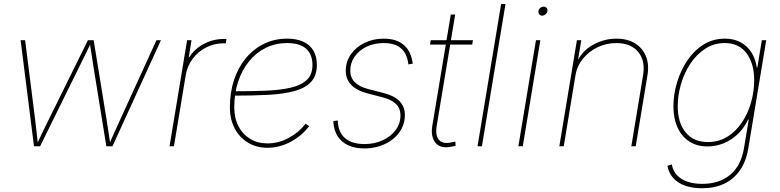

<svg xmlns="http://www.w3.org/2000/svg" viewBox="-20 -748 3987 982"><path d="M153.8 0 85.4 -542.5H108.4L159.2 -140.6Q163.1 -107.4 166.7 -75.9Q170.4 -44.4 173.8 -11.2H168.9Q184.6 -44.4 199.7 -76.2Q214.8 -107.9 231.4 -140.6L429.7 -542.5H459L524.4 -140.6Q529.8 -107.9 534.4 -76.2Q539.1 -44.4 543.9 -11.2H538.6Q553.2 -44.4 567.4 -75.9Q581.5 -107.4 596.7 -140.6L780.3 -542.5H803.2L555.2 0H523.9L455.6 -421.9Q452.6 -440.9 450 -459.2Q447.3 -477.5 444.3 -495.8Q441.4 -514.2 438.5 -533.2H447.3Q438.5 -514.2 429.4 -495.8Q420.4 -477.5 411.6 -459.2Q402.8 -440.9 393.1 -421.9L185.1 0Z M847.2 0 937 -542.5H959.5L945.3 -454.6H947.8Q974.1 -497.6 1022.2 -523.2Q1070.3 -548.8 1126.5 -548.8Q1130.9 -548.8 1132.3 -548.8Q1133.8 -548.8 1138.2 -548.8L1134.8 -526.4Q1132.3 -526.4 1129.9 -526.4Q1127.4 -526.4 1123 -526.4Q1075.2 -526.4 1033.9 -505.1Q992.7 -483.9 965.1 -447Q937.5 -410.2 929.7 -362.3L869.6 0Z M1347.7 7.8Q1291.5 7.8 1248 -18.6Q1204.6 -44.9 1180.2 -91.6Q1155.8 -138.2 1155.8 -199.2Q1155.8 -274.9 1177 -339.1Q1198.2 -403.3 1237.5 -450.7Q1276.9 -498 1330.6 -524.2Q1384.3 -550.3 1448.2 -550.3Q1497.6 -550.3 1531.7 -534.4Q1565.9 -518.6 1583.3 -488.5Q1600.6 -458.5 1600.6 -416.5Q1600.6 -360.8 1570.8 -329.1Q1541 -297.4 1485.4 -282.2Q1429.7 -267.1 1350.8 -262.9Q1272 -258.8 1174.8 -258.8V-281.2Q1265.6 -281.2 1339.8 -284.2Q1414.1 -287.1 1467.3 -299.6Q1520.5 -312 1549.3 -339.4Q1578.1 -366.7 1578.1 -415Q1578.1 -470.2 1545.4 -499Q1512.7 -527.8 1448.2 -527.8Q1389.2 -527.8 1339.6 -503.4Q1290 -479 1253.9 -434.6Q1217.8 -390.1 1198 -330.3Q1178.2 -270.5 1178.2 -199.2Q1178.2 -144 1199.7 -102.5Q1221.2 -61 1259.3 -37.8Q1297.4 -14.6 1347.7 -14.6Q1405.3 -14.6 1457.3 -43Q1509.3 -71.3 1543 -115.2L1561 -103Q1524.9 -54.2 1467.5 -23.2Q1410.2 7.8 1347.7 7.8Z M1844.2 11.2Q1795.9 11.2 1761.5 -4.6Q1727.1 -20.5 1707.8 -49.8Q1688.5 -79.1 1685.5 -120.1Q1685.1 -125 1685.3 -124.5Q1685.5 -124 1685.1 -128.9L1707.5 -131.8Q1709 -72.8 1744.1 -42Q1779.3 -11.2 1844.7 -11.2Q1894.5 -11.2 1936.3 -30Q1978 -48.8 2003.2 -82.3Q2028.3 -115.7 2028.3 -158.7Q2028.3 -192.9 2006.1 -215.3Q1983.9 -237.8 1939.5 -249.5L1857.4 -271Q1803.7 -285.2 1776.1 -314.2Q1748.5 -343.3 1748.5 -385.3Q1748.5 -433.6 1774.9 -470.7Q1801.3 -507.8 1845.2 -529.1Q1889.2 -550.3 1942.4 -550.3Q2006.8 -550.3 2044.2 -519Q2081.5 -487.8 2090.3 -427.7Q2090.8 -425.3 2090.6 -425.3Q2090.3 -425.3 2090.8 -422.4L2068.8 -418.5Q2062.5 -473.6 2031.2 -500.7Q2000 -527.8 1942.4 -527.8Q1894 -527.8 1855.2 -509.3Q1816.4 -490.7 1793.9 -458.5Q1771.5 -426.3 1771.5 -385.7Q1771.5 -351.6 1794.2 -328.1Q1816.9 -304.7 1863.8 -292.5L1946.3 -271Q1997.6 -257.8 2024.2 -229.7Q2050.8 -201.7 2050.8 -160.2Q2050.8 -121.6 2034.2 -90.1Q2017.6 -58.6 1988.8 -35.9Q1960 -13.2 1922.6 -1Q1885.3 11.2 1844.2 11.2Z M2398.9 -542.5 2395 -520H2179.2L2183.1 -542.5ZM2285.6 -673.8H2308.1L2213.4 -103.5Q2205.6 -54.2 2225.6 -32Q2245.6 -9.8 2289.6 -20Q2293.9 -20.5 2299.1 -21.7Q2304.2 -22.9 2309.1 -23.9L2310.1 -2Q2304.7 -1 2299.6 0.2Q2294.4 1.5 2289.1 2Q2233.4 13.7 2207.8 -17.1Q2182.1 -47.9 2190.9 -103.5Z M2565.4 -727.5 2444.8 0H2422.4L2543 -727.5Z M2631.3 0 2721.2 -542.5H2743.7L2653.8 0ZM2752.9 -668Q2743.7 -668 2738 -674.8Q2732.4 -681.6 2733.9 -691.4Q2735.4 -700.7 2743.2 -707.3Q2751 -713.9 2760.7 -713.9Q2770.5 -713.9 2775.9 -707.3Q2781.2 -700.7 2779.8 -691.4Q2778.3 -681.6 2770.3 -674.8Q2762.2 -668 2752.9 -668Z M2923.3 -362.8 2863.3 0H2840.8L2930.7 -542.5H2953.1L2933.6 -425.3H2927.7Q2956.1 -487.8 3013.2 -519Q3070.3 -550.3 3132.3 -550.3Q3188.5 -550.3 3227.3 -526.6Q3266.1 -502.9 3283.4 -460.9Q3300.8 -418.9 3291.5 -362.8L3231.4 0H3209L3269 -362.8Q3281.7 -437 3244.1 -482.4Q3206.5 -527.8 3132.3 -527.8Q3081.5 -527.8 3036.9 -506.6Q2992.2 -485.4 2961.7 -448Q2931.2 -410.6 2923.3 -362.8Z M3570.8 214.8Q3522.9 214.8 3485.6 202.1Q3448.2 189.5 3424.3 163.6Q3400.4 137.7 3393.6 100.1L3416 93.3Q3422.4 127 3443.1 148.7Q3463.9 170.4 3496.6 181.4Q3529.3 192.4 3571.3 192.4Q3658.7 192.4 3714.4 146.2Q3770 100.1 3785.2 9.8L3809.6 -136.7H3806.6Q3785.2 -91.8 3752.2 -61Q3719.2 -30.3 3679.9 -14.6Q3640.6 1 3599.6 1Q3544.4 1 3505.4 -24.4Q3466.3 -49.8 3445.3 -95.9Q3424.3 -142.1 3424.3 -204.1Q3424.3 -264.2 3442.4 -325.2Q3460.4 -386.2 3494.4 -437.3Q3528.3 -488.3 3577.1 -519.3Q3626 -550.3 3687.5 -550.3Q3721.2 -550.3 3749 -540Q3776.9 -529.8 3797.9 -510.3Q3818.8 -490.7 3832.3 -463.6Q3845.7 -436.5 3850.6 -402.8H3853.5L3876.5 -542.5H3898.9L3807.1 11.7Q3795.9 78.1 3764.2 123.5Q3732.4 168.9 3683.3 191.9Q3634.3 214.8 3570.8 214.8ZM3600.1 -21.5Q3657.2 -21.5 3701.2 -49.3Q3745.1 -77.1 3775.6 -123.3Q3806.2 -169.4 3821.8 -225.6Q3837.4 -281.7 3837.4 -338.4Q3837.4 -422.4 3798.6 -475.1Q3759.8 -527.8 3687 -527.8Q3631.3 -527.8 3586.9 -498.8Q3542.5 -469.7 3511 -422.4Q3479.5 -375 3462.9 -317.6Q3446.3 -260.3 3446.3 -204.6Q3446.3 -120.6 3486.8 -71Q3527.3 -21.5 3600.1 -21.5Z"/></svg>

Font: Inter 16pt Thin
Style: Italic
Weight: 250
Italic angle: -9.3988°
Version: Version 4.001;git-66647c0bb